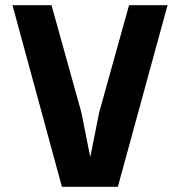

<svg xmlns="http://www.w3.org/2000/svg" viewBox="-20 -718 690 738"><path d="M218 0 28 -698H178L293 -285L327 -114L361 -285L476 -698H624L433 0Z"/></svg>

Font: Azeret Mono SemiBold
Style: Regular
Weight: 600
Designer: Martin Vácha
Foundry: Displaay
Version: Version 1.002